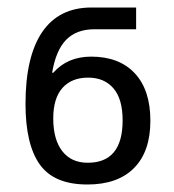

<svg xmlns="http://www.w3.org/2000/svg" viewBox="-20 -932 465 512"><path d="M48 -655Q48 -781 92.5 -846.5Q137 -912 224 -912H343V-854H232Q184 -854 156.5 -826Q129 -798 119 -738H122Q160 -781 223 -781Q298 -781 339.5 -736.5Q381 -692 381 -610Q381 -528 337.5 -484Q294 -440 213 -440Q124 -440 86 -493.5Q48 -547 48 -655ZM307 -611Q307 -668 282.5 -696.5Q258 -725 215 -725Q171 -725 146.5 -697.5Q122 -670 122 -616Q122 -560 146 -529Q170 -498 214 -498Q307 -498 307 -611Z"/></svg>

Font: Noto Sans Georgian
Style: Regular
Weight: 400
Designer: Monotype Design team
Foundry: Monotype Imaging Inc.
Version: Version 1.000